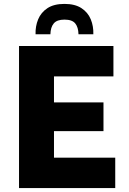

<svg xmlns="http://www.w3.org/2000/svg" viewBox="-20 -953 653 973"><path d="M76.4 0V-720H253.6V0ZM171.6 0V-154H564V0ZM171.6 -288.4V-434H504.4V-288.4ZM171.6 -566V-720H554.8V-566ZM306.6 -933.2Q360 -933.2 392.8 -911.7Q425.5 -890.3 440 -855.1Q454.4 -820 453 -779.2H377.8Q376.9 -815.2 361.2 -834.4Q345.5 -853.6 306.6 -853.6Q268.7 -853.6 252.5 -834.4Q236.3 -815.2 235.4 -779.2H160.2Q158.8 -820 173.4 -855.1Q188 -890.3 220.6 -911.7Q253.2 -933.2 306.6 -933.2Z"/></svg>

Font: Kufam
Style: Regular
Weight: 400
Designer: Wael Morcos, Artur Schmal
Foundry: Original Type
Version: Version 1.301; ttfautohint (v1.8.3)